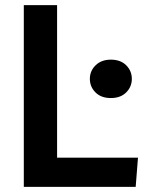

<svg xmlns="http://www.w3.org/2000/svg" viewBox="-20 -730 559 750"><path d="M73 0V-710H203V-114H519L510 0ZM413 -347Q375 -347 353 -369Q331 -391 331 -422Q331 -453 353.5 -475Q376 -497 413 -497Q451 -497 473 -475Q495 -453 495 -422Q495 -391 473 -369Q451 -347 413 -347Z"/></svg>

Font: Livvic SemiBold
Style: Regular
Weight: 600
Designer: Jacques Le Bailly, Baron von Fonthausen
Version: Version 1.001; ttfautohint (v1.8.2)